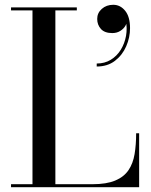

<svg xmlns="http://www.w3.org/2000/svg" viewBox="-20 -781 629 801"><path d="M26 0V-12.5H115.5V-737.5H26V-750H300.5V-737.5H211V-12.5H365.5Q424.5 -12.5 460.8 -27.8Q497 -43 516 -71Q535 -99 541.5 -138.2Q548 -177.5 548 -225H560.5V0ZM383.5 -503.5V-516Q416.5 -516 442 -531.5Q467.5 -547 483.8 -573.2Q500 -599.5 505.8 -631.5Q511.5 -663.5 504.5 -697H508.5Q510.5 -686 503.2 -673.5Q496 -661 481.8 -652Q467.5 -643 448.5 -643Q416.5 -643 401 -660.2Q385.5 -677.5 385.5 -702Q385.5 -727 404.8 -744Q424 -761 452.5 -761Q482 -761 502.2 -736Q522.5 -711 522.5 -663.5Q522.5 -624.5 506.5 -587.8Q490.5 -551 459.5 -527.2Q428.5 -503.5 383.5 -503.5Z"/></svg>

Font: Bodoni Moda 18pt
Style: Regular
Weight: 400
Designer: Owen Earl
Foundry: indestructible type
Version: Version 2.005